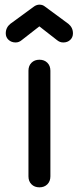

<svg xmlns="http://www.w3.org/2000/svg" viewBox="-20 -803 338 823"><path d="M149 0Q128 0 115 -13Q102 -26 102 -47V-500Q102 -521 115 -534Q128 -547 149 -547Q170 -547 183 -534Q196 -521 196 -500V-47Q196 -26 183 -13Q170 0 149 0ZM47 -621Q29 -621 16.9 -632Q4.7 -643 4.7 -660Q4.7 -685 24.5 -701L127.1 -776Q137.9 -783 148.7 -783Q155 -783 160.4 -781.5Q165.8 -780 171.2 -776L272.9 -701Q292.7 -685 292.7 -660Q292.7 -643 281 -632Q269.3 -621 251.3 -621Q243.2 -621 236.9 -623.5Q230.6 -626 224.3 -631L148.7 -690L73.1 -631Q61.4 -621 47 -621Z"/></svg>

Font: Comfortaa SemiBold
Style: Regular
Weight: 600
Designer: Johan Aakerlund
Foundry: Johan Aakerlund
Version: Version 3.104; ttfautohint (v1.8.1.43-b0c9)